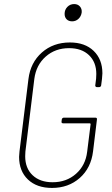

<svg xmlns="http://www.w3.org/2000/svg" viewBox="-20 -917 552 945"><path d="M74 -145Q74 -154 76 -172L120 -528Q130 -609 186 -658.5Q242 -708 324 -708Q398 -708 441 -666.5Q484 -625 484 -556Q484 -547 482 -529L478 -498Q478 -494 475 -491Q472 -488 467 -488H458Q453 -488 450.5 -491Q448 -494 449 -498L453 -530Q454 -538 454 -553Q454 -611 418 -645.5Q382 -680 320 -680Q252 -680 205 -638.5Q158 -597 149 -529L105 -171Q104 -163 104 -148Q104 -89 140.5 -54.5Q177 -20 239 -20Q307 -20 354 -61.5Q401 -103 409 -170L426 -306Q426 -310 422 -310H291Q281 -310 283 -320L284 -328Q284 -332 287 -335Q290 -338 295 -338H449Q459 -338 457 -328L438 -172Q428 -90 372.5 -41Q317 8 236 8Q161 8 117.5 -33.5Q74 -75 74 -145ZM298 -849Q298 -869 311.5 -883Q325 -897 345 -897Q363 -897 373.5 -885Q384 -873 382 -855Q379 -836 366 -824Q353 -812 335 -812Q318 -812 308 -822Q298 -832 298 -849Z"/></svg>

Font: Barlow Semi Condensed Thin
Style: Italic
Weight: 250
Width: 4
Italic angle: -7°
Designer: Jeremy Tribby
Foundry: Tribby Type
Version: Version 1.408